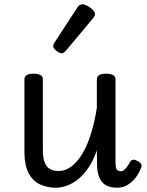

<svg xmlns="http://www.w3.org/2000/svg" viewBox="-20 -859 687 896"><path d="M241 17Q199 17 165.5 1Q132 -15 113 -52Q94 -89 94 -150V-489Q94 -502 104.5 -508.5Q115 -515 136 -515Q158 -515 169 -508.5Q180 -502 180 -489V-158Q180 -125 187.5 -103.5Q195 -82 211 -71.5Q227 -61 253 -61Q286 -61 314.5 -83Q343 -105 366 -144.5Q389 -184 405.5 -238Q422 -292 432 -356V-489Q432 -502 442.5 -508.5Q453 -515 475 -515Q497 -515 508 -508.5Q519 -502 519 -489V-104Q519 -87 521 -77.5Q523 -68 528.5 -64Q534 -60 543 -60Q551 -60 557.5 -64.5Q564 -69 571.5 -79Q579 -89 587 -103Q592 -112 601 -113.5Q610 -115 622 -107Q634 -102 638.5 -93Q643 -84 638 -75Q627 -47 610 -26.5Q593 -6 572.5 5.5Q552 17 527 17Q503 17 485.5 10.5Q468 4 456.5 -9.5Q445 -23 439 -43.5Q433 -64 433 -91L432 -157Q415 -109 392.5 -76Q370 -43 344.5 -22.5Q319 -2 292 7.5Q265 17 241 17ZM269 -610Q258 -610 243 -622Q228 -634 228 -644Q228 -647 229 -650Q230 -653 234 -660L341 -824Q346 -832 351.5 -835.5Q357 -839 365 -839Q375 -839 388.5 -831.5Q402 -824 412.5 -813.5Q423 -803 423 -794Q423 -787 420.5 -782.5Q418 -778 411 -770L288 -623Q276 -610 269 -610Z"/></svg>

Font: Playwrite AT
Style: Regular
Weight: 400
Designer: Veronika Burian, José Scaglione
Foundry: TypeTogether
Version: Version 1.002